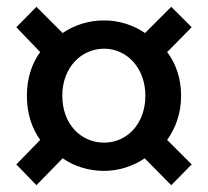

<svg xmlns="http://www.w3.org/2000/svg" viewBox="-20 -652 610 564"><path d="M87 -108 164 -187C199 -163 241 -150 286 -150C327 -150 370 -163 405 -187L483 -108L543 -169L471 -241C496 -276 512 -319 512 -371C512 -421 497 -465 471 -499L543 -572L483 -632L406 -555C371 -579 328 -592 286 -592C241 -592 199 -579 164 -555L87 -632L28 -572L98 -499C73 -465 59 -421 59 -371C59 -319 73 -276 98 -241L28 -169ZM286 -233C218 -233 163 -287 163 -371C163 -453 218 -509 286 -509C352 -509 407 -453 407 -371C407 -287 352 -233 286 -233Z"/></svg>

Font: GenYoGothic2 TW M
Style: Regular
Weight: 500
Version: Version 2.100;PS 2.1;hotconv 16.6.51;makeotf.lib2.5.65220 DE